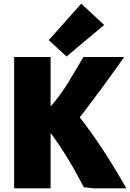

<svg xmlns="http://www.w3.org/2000/svg" viewBox="-20 -1014 710 1047"><path d="M423 -994 548 -878 343 -706 246 -795ZM669 13H489C474 10 452 9 437 7C387 -91 323 -199 256 -289V13H57V-703H256V-434C333 -518 380 -614 435 -703H657C583 -597 495 -478 415 -374C500 -266 587 -132 669 13Z"/></svg>

Font: Repo Black
Style: Regular
Weight: 900
Designer: Stefan Peev
Foundry: Context Ltd
Version: Version 1.502